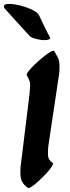

<svg xmlns="http://www.w3.org/2000/svg" viewBox="-64 -960 357 981"><path d="M213 -699Q226 -677 233 -662.5Q240 -648 240 -618L239 -589L183 -214Q182 -204 181.5 -195Q181 -186 181 -179Q181 -156 186.5 -146.5Q192 -137 205 -128Q210 -124 200.5 -109Q191 -94 173 -74.5Q155 -55 135 -36.5Q115 -18 99.5 -7.5Q84 3 79 0Q60 -13 50 -29.5Q40 -46 40 -80L41 -106L87 -481L90 -522Q90 -539 86 -549Q82 -559 73 -575Q70 -581 82 -596.5Q94 -612 114.5 -631.5Q135 -651 156.5 -668.5Q178 -686 194 -695Q210 -704 213 -699ZM190 -772Q196 -763 187.5 -759Q179 -755 163 -755Q142 -755 117 -762Q92 -769 84 -780Q84 -780 72 -793Q60 -806 42 -826Q24 -846 5.5 -866Q-13 -886 -25.5 -900.5Q-38 -915 -40 -917Q-44 -922 -44 -928Q-44 -940 -16 -940Q6 -940 37 -932.5Q68 -925 95.5 -912.5Q123 -900 134 -885Q134 -885 141 -870.5Q148 -856 157.5 -835.5Q167 -815 176.5 -797Q186 -779 190 -772Z"/></svg>

Font: Ga Maamli
Style: Regular
Weight: 400
Designer: Afotey Clement Nii Odai, Ama Asantewa Diaka, David Abbey-Thompson
Foundry: Sorkin Type Co.
Version: Version 1.000; ttfautohint (v1.8.4.7-5d5b)